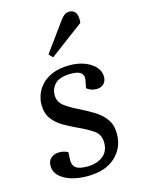

<svg xmlns="http://www.w3.org/2000/svg" viewBox="-119 -840 677 922"><g transform="rotate(-15 220.0 -379.0)"><path d="M211 -31Q257 -31 287.5 -54Q318 -77 318 -121Q318 -162 287 -183Q256 -204 212 -224Q179 -239 147 -257.5Q115 -276 94.5 -304Q74 -332 74 -376Q74 -398 83 -423.5Q92 -449 112.5 -471.5Q133 -494 168 -508.5Q203 -523 254 -523Q294 -523 327 -510.5Q360 -498 379.5 -476.5Q399 -455 399 -427Q399 -405 385.5 -392Q372 -379 351 -379Q333 -379 320.5 -384.5Q308 -390 301 -396L309 -435Q313 -456 299.5 -469Q286 -482 250 -482Q193 -482 170 -458.5Q147 -435 147 -403Q147 -367 177.5 -345.5Q208 -324 246 -306Q282 -288 314.5 -268Q347 -248 367.5 -219Q388 -190 388 -146Q388 -77 338.5 -31.5Q289 14 200 14Q129 14 84.5 -12Q40 -38 40 -79Q40 -106 57 -119Q74 -132 96 -132Q121 -132 140 -121L138 -83Q138 -55 154.5 -43Q171 -31 211 -31ZM272 -741Q284 -757 294 -764.5Q304 -772 319 -772Q340 -772 350 -755Q360 -738 356 -706L187 -580L169 -599Z"/></g></svg>

Font: Literata 36pt
Style: Italic
Weight: 400
Italic angle: -2°
Designer: Latin by Veronika Burian and Jose Scaglione. Greek by Irene Vlachou. Cyrillic by Vera Evstafieva
Foundry: TypeTogether
Version: Version 3.002